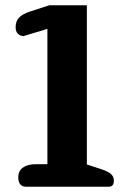

<svg xmlns="http://www.w3.org/2000/svg" viewBox="-20 -705 502 725"><path d="M49 -35Q49 -60 67 -72.5Q85 -85 115 -85H159V-596L70 -569Q56 -569 47.5 -577.5Q39 -586 39 -602Q39 -625 52 -638.5Q65 -652 92 -661L166 -685H308V-84L360 -67Q388 -58 399 -48Q410 -38 410 -23Q410 0 391 0H78Q64 0 56.5 -9Q49 -18 49 -35Z"/></svg>

Font: Maitree
Style: Bold
Weight: 700
Designer: CadsonDemak Team
Foundry: CadsonDemak
Version: Version 1.002